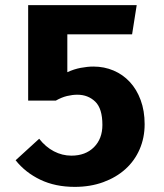

<svg xmlns="http://www.w3.org/2000/svg" viewBox="-20 -713 640 750"><path d="M545 -228Q545 -175 525.5 -130Q506 -85 470 -52.5Q434 -20 383.5 -1.5Q333 17 272 17Q196 17 137.5 -11Q79 -39 41 -87L133 -171Q158 -139 190.5 -122Q223 -105 259 -105Q314 -105 347 -138Q380 -171 380 -225Q380 -289 352 -316Q324 -343 282 -343Q263 -343 242 -338Q221 -333 198 -320H90V-693H514L496 -579H243V-431Q269 -443 295.5 -448Q322 -453 345 -453Q387 -453 423.5 -437.5Q460 -422 487 -393Q514 -364 529.5 -322Q545 -280 545 -228Z"/></svg>

Font: Qzxlaeiskcpccdgjqmyffctclhy
Style: Regular
Weight: 700
Monospace: yes
Designer: Carrois Corporate & Edenspiekermann
Foundry: Carrois Corporate GbR & Edenspiekermann AG
Version: Version 2.001